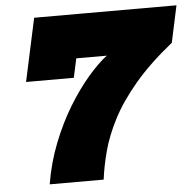

<svg xmlns="http://www.w3.org/2000/svg" viewBox="-51 -750 818 801"><g transform="rotate(-5 358.5 -349.0)"><path d="M125 0Q140 -90 172 -171Q204 -252 245 -319Q286 -386 329 -436Q372 -486 409 -514H82L121 -698H717L684 -544Q587 -466 524.5 -392Q462 -318 426.5 -249Q391 -180 374.5 -117.5Q358 -55 351 0ZM121 -698H321L264 -434H64Z"/></g></svg>

Font: Azeret Mono Thin Black
Style: Italic
Weight: 900
Italic angle: -12°
Version: Version 1.002